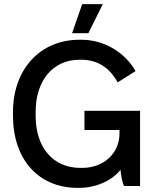

<svg xmlns="http://www.w3.org/2000/svg" viewBox="-20 -903 758 932"><path d="M479 -883H379L330 -742H409ZM357 9H365C446 9 525 -27 565 -79C567 -51 574 -17 582 0H660V-365H390V-272H560V-255C560 -159 484 -88 379 -88H370C238 -88 153 -187 153 -340V-360C153 -512 237 -613 366 -613H375C455 -613 514 -572 551 -503L638 -558C584 -652 483 -710 376 -710H365C176 -710 43 -568 43 -359V-341C43 -130 166 9 357 9Z"/></svg>

Font: Fixel Text Medium
Style: Regular
Weight: 500
Width: 4
Designer: AlfaBravo + MacPaw
Foundry: Kyrylo Tkachov, Marchela Mozhyna, Serhii Makarenko, Maria Weinstein, Zakhar Kryvoshyya
Version: Version 1.211